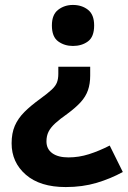

<svg xmlns="http://www.w3.org/2000/svg" viewBox="-20 -565 517 777"><path d="M345 -259Q345 -226 336 -200Q327 -174 306.5 -151.5Q286 -129 252 -104Q222 -83 203.5 -66Q185 -49 176.5 -32Q168 -15 168 7Q168 38 191.5 55Q215 72 257 72Q299 72 340 59Q381 46 424 24L477 131Q428 158 371 175Q314 192 246 192Q142 192 84.5 142Q27 92 27 15Q27 -26 40 -56Q53 -86 79 -112Q105 -138 144 -166Q174 -188 189.5 -202.5Q205 -217 210.5 -231.5Q216 -246 216 -266V-295H345ZM361 -462Q361 -416 336 -397.5Q311 -379 275 -379Q241 -379 215.5 -397.5Q190 -416 190 -462Q190 -506 215.5 -525.5Q241 -545 275 -545Q311 -545 336 -525.5Q361 -506 361 -462Z"/></svg>

Font: Noto Sans Devanagari
Style: Regular
Weight: 400
Designer: Jelle Bosma - Monotype Design Team
Foundry: Monotype Imaging Inc.
Version: Version 2.003